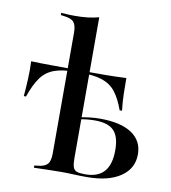

<svg xmlns="http://www.w3.org/2000/svg" viewBox="-74 -696 678 761"><g transform="rotate(10 265.0 -316.0)"><path d="M212.1 -403.2Q157.3 -403.2 124.2 -391.1Q91.1 -379 70.6 -350.4Q50 -321.8 33.1 -272.6H24.2Q27.4 -308.9 29 -344Q30.6 -379 29 -413.7Q50 -412.9 71.4 -412.5Q92.7 -412.1 112.9 -412.1L212.1 -411.3H229.8H328.2Q349.2 -411.3 370.6 -412.1Q391.9 -412.9 412.1 -413.7Q412.1 -382.3 412.9 -349.6Q413.7 -316.9 417.7 -283.1H408.1Q391.9 -328.2 371.4 -354.4Q350.8 -380.6 317.7 -391.9Q284.7 -403.2 229.8 -403.2ZM176.6 -207.3V-554.8Q176.6 -584.7 165.7 -597.2Q154.8 -609.7 124.2 -612.9L112.9 -614.5V-623.4Q131.5 -621.8 144 -621.4Q156.5 -621 168.5 -621Q196 -621 220.2 -623.8Q244.4 -626.6 264.5 -632.3V-623.4V-207.3ZM221 -2.4Q192.7 -2.4 167.7 -1.6Q142.7 -0.8 112.9 0V-8.9L125.8 -10.5Q154 -12.9 165.3 -25.4Q176.6 -37.9 176.6 -68.5V-207.3H264.5V-65.3Q264.5 -41.9 268.5 -29.8Q272.6 -17.7 283.1 -13.7Q293.5 -9.7 314.5 -9.7H321Q369.4 -10.5 394 -38.7Q418.5 -66.9 418.5 -124.2Q418.5 -179 395.2 -202.8Q371.8 -226.6 319.4 -226.6Q304 -226.6 287.5 -225Q271 -223.4 252.4 -219.4V-227.4Q275.8 -232.3 296.8 -234.7Q317.7 -237.1 337.9 -237.1Q421 -237.1 465.3 -207.7Q509.7 -178.2 509.7 -123.4Q509.7 -66.1 460.9 -33.1Q412.1 0 325.8 0Q296 0 273 -1.2Q250 -2.4 221 -2.4Z"/></g></svg>

Font: Playfair 144pt SemiCondensed Medium
Style: Regular
Weight: 500
Width: 4
Designer: Claus Eggers Sørensen
Foundry: Claus Eggers Sørensen
Version: Version 2.203